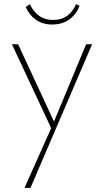

<svg xmlns="http://www.w3.org/2000/svg" viewBox="-20 -623 505 932"><path d="M233 9 38 -408H68L248 -20ZM398 -408H427L128 289H99L235 -16ZM233 -504Q186 -504 153.5 -527.5Q121 -551 105 -589L125 -603Q141 -567 169.5 -546.5Q198 -526 238 -526Q279 -526 307 -547Q335 -568 349 -603L366 -595Q351 -554 317 -529Q283 -504 233 -504Z"/></svg>

Font: Ysabeau Office Thin
Style: Regular
Weight: 250
Designer: Christian Thalmann (Catharsis Fonts)
Version: Version 2.001;gftools[0.9.30]; featfreeze: tnum,lnum,ss02